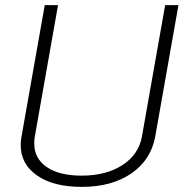

<svg xmlns="http://www.w3.org/2000/svg" viewBox="-20 -720 718 751"><path d="M61 -153Q61 -169 64 -185L155 -700H207L116 -185Q114 -176 114 -159Q114 -100 163 -66.5Q212 -33 299 -33Q395 -33 458.5 -74Q522 -115 535 -185L626 -700H678L587 -185Q570 -94 493.5 -41.5Q417 11 300 11Q189 11 125 -33.5Q61 -78 61 -153Z"/></svg>

Font: KoHo Light
Style: Italic
Weight: 300
Italic angle: -10°
Version: Version 1.000; ttfautohint (v1.6)